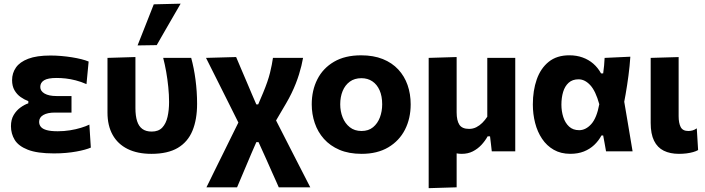

<svg xmlns="http://www.w3.org/2000/svg" viewBox="-20 -808 3762 1025"><path d="M267.8 11Q178.8 11 128.8 -8.6Q78.8 -28.1 58.6 -61.1Q38.5 -94.2 38.5 -134.2Q38.5 -169.7 53.2 -194.3Q68 -218.9 89.4 -234.2Q110.8 -249.6 131.2 -256.4V-268.2Q110.3 -275.8 90.2 -289.9Q70.1 -304.1 57.3 -326.3Q44.5 -348.5 44.5 -380.3Q44.5 -417.7 65.1 -447.4Q85.6 -477.1 130.7 -494.3Q175.7 -511.6 249.5 -511.6Q277.7 -511.6 306.8 -509.1Q336 -506.6 363.6 -502.2Q391.2 -497.8 414.3 -492Q437.4 -486.2 453.2 -479.5L441.7 -358.9Q412.4 -371.8 384.6 -378.9Q356.8 -386.1 331.2 -389Q305.6 -391.8 282.1 -391.8Q235.7 -391.8 215.4 -379.4Q195 -366.9 195 -343.8Q195 -321.9 217.9 -308.6Q240.8 -295.3 281.4 -295.3Q303.8 -295.3 323.7 -295.3Q343.6 -295.3 361.7 -295.3V-207Q341.4 -207 319.9 -207Q298.4 -207 271.9 -207Q234 -207 211.5 -194.2Q188.9 -181.3 188.9 -157.7Q188.9 -141.9 198.4 -130.6Q207.8 -119.3 229.6 -113.3Q251.3 -107.3 288.4 -107.3Q322.1 -107.3 353.8 -112.4Q385.5 -117.5 412.1 -125.7Q438.8 -133.8 457.1 -142.8L464.9 -20Q451.6 -14.3 432.1 -8.9Q412.6 -3.5 387.5 1Q362.3 5.6 332.4 8.3Q302.4 11 267.8 11Z M788.3 13.3Q713.9 13.3 661.3 -12.7Q608.8 -38.8 581.3 -88.1Q553.8 -137.4 553.8 -206.9Q553.8 -231.7 553.8 -251.6Q553.8 -271.6 553.8 -291.2Q553.8 -355 553.8 -402.4Q553.8 -449.8 553.8 -499L703 -503.5Q703 -420.3 703 -350Q703 -279.8 703 -231.1Q703 -189.3 711.9 -161.5Q720.7 -133.7 739.9 -119.7Q759 -105.6 789.8 -105.6Q826.3 -105.6 846.3 -127Q866.3 -148.4 874.4 -184.2Q882.6 -219.9 882.6 -263.4Q882.6 -301.6 878.4 -343.2Q874.3 -384.8 867.2 -425Q860 -465.1 851.2 -499H1000.7Q1008 -472.3 1013.8 -443.1Q1019.6 -413.9 1023.7 -382.8Q1027.8 -351.6 1030 -319.2Q1032.2 -286.7 1032.2 -253.7Q1032.2 -170.2 1007.5 -110.3Q982.9 -50.4 929.2 -18.5Q875.5 13.3 788.3 13.3ZM714.4 -565.5Q736.2 -620.6 757.9 -675.6Q779.5 -730.5 800.9 -784.9L944.3 -788.4Q922.4 -750.5 900.8 -713.2Q879.2 -675.9 858.2 -639.5Q837.3 -603.1 816.7 -567.1Z M1082.1 192Q1090.7 174.7 1101 153.8Q1111.2 132.9 1122.8 109.1Q1134.4 85.4 1147.5 59.1Q1160.6 32.9 1174.6 4.4Q1188.7 -24.1 1203.6 -54.6L1252.6 -153.8L1200.8 -257.6Q1171.1 -316.8 1140.4 -378.2Q1109.8 -439.7 1079.8 -499L1240.6 -503.5Q1252.7 -474.8 1268.7 -437.1Q1284.7 -399.5 1300.1 -363.6Q1315.4 -327.8 1325.2 -304.2L1348.4 -250.6H1358.3L1384.8 -312.9Q1410.5 -374.6 1421.5 -419.5Q1432.5 -464.5 1437.2 -499H1597.9Q1594.5 -479.2 1589.1 -457Q1583.6 -434.8 1576.3 -410.9Q1568.9 -387 1559 -361.8Q1549.1 -336.5 1536.3 -310.2Q1523.6 -283.8 1507.7 -256.7L1453.8 -164.9L1527 -21.5Q1552.2 27.2 1570.6 63.6Q1589.1 99.9 1604.9 130.4Q1620.8 160.9 1636.4 192H1468.2Q1459.8 172.9 1451.4 153.9Q1442.9 134.9 1434.4 116.1Q1425.9 97.4 1417.5 78Q1409 58.7 1400.1 38.8L1360.2 -49.3H1348.5L1322.7 9.8Q1297.1 69.8 1278.4 114.5Q1259.7 159.2 1245.6 192Z M1910.7 13.3Q1842.6 13.3 1792.4 -8.1Q1742.2 -29.6 1709.3 -66.6Q1676.4 -103.6 1660.3 -151.3Q1644.2 -198.9 1644.2 -251Q1644.2 -325.6 1674.3 -384.8Q1704.4 -444 1763.1 -478.3Q1821.8 -512.7 1907.6 -512.7Q1973.7 -512.7 2023.4 -492.8Q2073 -472.8 2106.2 -437.1Q2139.3 -401.3 2155.9 -353.8Q2172.4 -306.2 2172.4 -251Q2172.4 -175.7 2142 -115.9Q2111.5 -56.2 2052.9 -21.4Q1994.3 13.3 1910.7 13.3ZM1910.1 -108.7Q1947.3 -108.7 1971.7 -128.9Q1996.1 -149.1 2008.2 -181.5Q2020.3 -213.9 2020.3 -251Q2020.3 -294.8 2006.5 -326Q1992.6 -357.3 1967.6 -374Q1942.7 -390.6 1909.5 -390.6Q1872.7 -390.6 1847.5 -372.2Q1822.2 -353.7 1809.2 -322.1Q1796.3 -290.5 1796.3 -251Q1796.3 -213.9 1809.1 -181.5Q1821.9 -149.1 1847.3 -128.9Q1872.6 -108.7 1910.1 -108.7Z M2268.5 196.5Q2268.5 142.8 2268.5 90.4Q2268.5 38 2268.5 -24V-272.2Q2268.5 -321.7 2268.5 -359.4Q2268.5 -397.1 2268.5 -430.2Q2268.5 -463.3 2268.5 -499L2417.8 -503.5Q2417.8 -467.8 2417.8 -433.1Q2417.8 -398.4 2417.8 -363.2Q2417.8 -328 2417.8 -290.9V-208.1Q2417.8 -164.7 2432.3 -142.3Q2446.7 -119.9 2484.3 -119.9Q2504.9 -119.9 2522.5 -128.7Q2540.1 -137.6 2554.8 -152.2Q2569.5 -166.9 2581.4 -184.8V-290.9Q2581.4 -346.6 2581.4 -396.2Q2581.4 -445.8 2581.4 -499H2730.7Q2730.7 -463.3 2730.7 -429Q2730.7 -394.6 2730.7 -356.6Q2730.7 -318.6 2730.7 -272.2V-182.3Q2730.7 -142.1 2730.7 -96.5Q2730.7 -50.9 2730.7 0H2605.4Q2603.2 -19.8 2600.9 -40Q2598.6 -60.3 2596.1 -80.1H2583.3Q2569.8 -55.7 2550 -34.4Q2530.1 -13.1 2504.1 0.1Q2478.1 13.3 2445.4 13.3Q2414.4 13.3 2391.3 2.3Q2368.2 -8.6 2352.7 -32.3H2417.8V-16Q2417.8 39.9 2417.8 89.1Q2417.8 138.3 2417.8 192Z M3024.7 13.2Q2973.9 13.2 2936.3 -8.4Q2898.7 -29.9 2873.9 -67Q2849 -104 2836.8 -151.5Q2824.6 -199 2824.6 -250.3Q2824.6 -324.5 2845.4 -383.9Q2866.3 -443.4 2909.4 -478.1Q2952.5 -512.8 3019.2 -512.8Q3058.2 -512.8 3090.4 -501.1Q3122.6 -489.5 3147.5 -467.9Q3172.3 -446.2 3188.6 -416.3H3200.1Q3203.3 -437.7 3205 -458.2Q3206.8 -478.8 3207.8 -498.9L3345.1 -505.3Q3342 -456.1 3335.1 -404.5Q3328.3 -353 3319.8 -304.3Q3311.4 -255.5 3302.1 -214.8L3307.6 -293.9Q3320.4 -220.4 3332.5 -146.9Q3344.6 -73.5 3357.1 0H3215.4Q3211.7 -21.1 3207.9 -42.4Q3204 -63.6 3200.1 -84.7H3190.9Q3175.7 -56.3 3152.3 -34.2Q3129 -12.1 3097.2 0.6Q3065.3 13.2 3024.7 13.2ZM3072 -113Q3107.1 -113 3136.5 -145.6Q3165.8 -178.2 3179.3 -251.7Q3159.7 -322.7 3130.9 -353.6Q3102.1 -384.6 3068.7 -384.6Q3036.1 -384.6 3015.8 -366.3Q2995.5 -347.9 2986.3 -317.3Q2977.1 -286.7 2977.1 -249Q2977.1 -214.4 2987.1 -183.1Q2997 -151.9 3017.9 -132.5Q3038.8 -113 3072 -113Z M3604.6 13.3Q3557.4 13.3 3523.6 -3.4Q3489.7 -20.1 3471.7 -56.6Q3453.7 -93 3453.7 -151.7Q3453.7 -187.5 3453.7 -212.6Q3453.7 -237.7 3453.7 -266Q3453.7 -337.9 3453.7 -391.1Q3453.7 -444.2 3453.7 -499L3602.9 -503.3Q3602.9 -446.9 3602.9 -396Q3602.9 -345.1 3602.9 -302.3Q3602.9 -259.5 3602.9 -226.4V-188.1Q3602.9 -151.2 3613.8 -129.9Q3624.7 -108.7 3654.5 -108.7Q3665.6 -108.7 3676.5 -111.5Q3687.4 -114.3 3699.8 -122.8L3706.9 -6.9Q3696.3 -0.6 3680.2 3.9Q3664.1 8.4 3644.9 10.9Q3625.7 13.3 3604.6 13.3Z"/></svg>

Font: Commissioner Thin
Style: Regular
Weight: 100
Designer: Kostas Bartsokas
Foundry: Kostas Bartsokas
Version: Version 1.001;gftools[0.9.23]